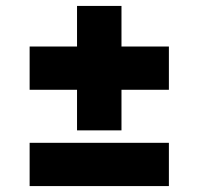

<svg xmlns="http://www.w3.org/2000/svg" viewBox="-20 -628 670 648"><path d="M240 -188V-325H80V-471H240V-608H390V-471H550V-325H390V-188ZM80 0V-146H550V0Z"/></svg>

Font: Overpass Black
Style: Regular
Weight: 900
Designer: Delve Withrington, Dave Bailey, Thomas Jockin
Foundry: Delve Fonts LLC
Version: Version 4.000; ttfautohint (v1.8.3)